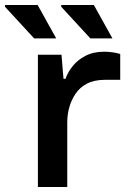

<svg xmlns="http://www.w3.org/2000/svg" viewBox="-77 -745 516 765"><path d="M74 0V-527H168L176 -431H184Q193 -457 212.5 -481.5Q232 -506 263.5 -522.5Q295 -539 338 -539Q355 -539 372 -536.5Q389 -534 402 -530V-427H342Q299 -427 270 -412Q241 -397 224 -371.5Q207 -346 199 -317Q191 -288 191 -258V0ZM283 -592 167 -718V-725H297L371 -592ZM59 -592 -57 -718V-725H73L147 -592Z"/></svg>

Font: Archivo Expanded Medium
Style: Regular
Weight: 500
Width: 7
Designer: Hector Gatti
Foundry: Omnibus-Type
Version: Version 2.001